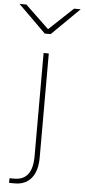

<svg xmlns="http://www.w3.org/2000/svg" viewBox="-95 -776 460 1041"><g transform="rotate(5 134.5 -256.0)"><path d="M-32.2 -742.2H4.9L133.8 -619.1L264.6 -742.2H300.8L150.4 -593.8H118.2ZM-3.9 204.1H22.5Q121.1 204.1 121.1 74.2V-488.3H149.4V78.1Q149.4 151.4 117.2 190.4Q85 229.5 28.3 229.5H-3.9Z"/></g></svg>

Font: Gothic A1 Thin
Style: Regular
Weight: 250
Designer: HanYang I&C Co.,Ltd.
Foundry: HanYang I&C Co.,Ltd.
Version: Version 2.50